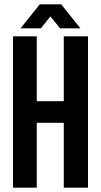

<svg xmlns="http://www.w3.org/2000/svg" viewBox="-20 -868 467 888"><path d="M150 0H40V-700H150V-400H275V-700H387V0H275V-300H150ZM75 -737 164 -848H263L352 -737H258L213 -792L169 -737Z"/></svg>

Font: Bebas Neue
Style: Regular
Weight: 400
Designer: Ryoichi Tsunekawa
Foundry: Ryoichi Tsunekawa
Version: Version 1.300